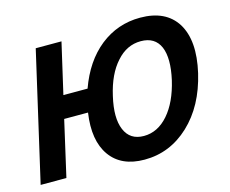

<svg xmlns="http://www.w3.org/2000/svg" viewBox="-106 -903 1276 1066"><g transform="rotate(-15 532.5 -370.0)"><path d="M772 -184Q832 -253 860 -373Q887 -493 859 -560Q830 -627 749 -627Q668 -627 609 -560Q548 -493 521 -373Q493 -253 522 -184Q551 -114 631 -114Q711 -114 772 -184ZM396 -449Q448 -594 548 -674Q649 -754 779 -754Q926 -754 989 -654Q1052 -551 1011 -373Q969 -194 858 -90Q747 14 601 14Q467 14 404 -75Q341 -164 364 -320H227L154 0H6L176 -740H324L257 -449Z"/></g></svg>

Font: KaiGen Gothic CN Bold
Style: Bold
Weight: 700
Designer: Ryoko NISHIZUKA  (kana & ideographs); Paul D. Hunt (Latin, Greek & Cyrillic); Wenlong ZHANG  (bopomofo); Sandoll Communi
Foundry: Adobe Systems Incorporated
Version: Version 1.002.20150501